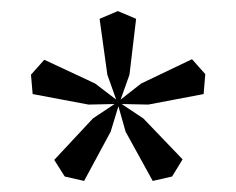

<svg xmlns="http://www.w3.org/2000/svg" viewBox="-20 -793 426 347"><path d="M348 -623 248 -604 200 -605 239 -579 310 -505 291 -474 256 -466 207 -555 194 -601 180 -555 132 -466 97 -474 78 -504 148 -579 187 -605 140 -604 39 -623 36 -658 60 -685 152 -642 190 -613 174 -658 160 -759 193 -773 226 -759 214 -658 198 -613 235 -642 327 -686 351 -659Z"/></svg>

Font: Cinzel
Style: Regular
Weight: 400
Designer: Natanael Gama
Version: Version 1.001;PS 001.001;hotconv 1.0.56;makeotf.lib2.0.21325